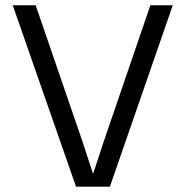

<svg xmlns="http://www.w3.org/2000/svg" viewBox="-20 -700 696 720"><path d="M265.1 0 27.8 -680.2H113.8L290 -167L328.1 -50.8H330.1L368.2 -167L543.9 -680.2H627.9L392.1 0Z"/></svg>

Font: TASA Orbiter Deck
Style: Regular
Weight: 400
Designer: Weizhong Zhang
Version: Version 1.000;Glyphs 3.1.2 (3151)